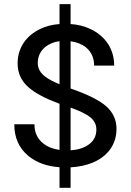

<svg xmlns="http://www.w3.org/2000/svg" viewBox="-20 -807 634 931"><path d="M268.6 103.5H322.3V4.4C362.3 2 397.9 -5.4 428.7 -18.1C502.4 -48.8 544.9 -106.4 544.9 -182.6C544.9 -226.1 527.8 -262.7 494.1 -292.5C460 -321.8 402.8 -350.1 322.3 -377.9V-606.9C352.1 -603 377.4 -592.8 397.5 -576.7C423.3 -554.7 436.5 -525.4 436.5 -488.8H533.7C533.7 -569.3 491.2 -631.3 419.4 -666C390.6 -679.7 358.4 -688 322.3 -690.4V-787.1H268.6V-690.4C234.4 -688 203.6 -680.2 175.8 -667C106.9 -634.3 65.4 -575.2 65.4 -499.5C65.4 -453.1 83 -414.1 118.7 -383.3C150.4 -355.5 200.2 -329.1 268.6 -303.7V-80.1C236.8 -84.5 210.9 -94.7 189.9 -111.3C161.1 -133.8 147 -165 147 -204.6H49.3C49.3 -139.6 71.8 -88.9 117.2 -51.3C156.2 -19 206.5 -0.5 268.6 3.9ZM413.6 -241.7C436 -225.1 447.3 -204.1 447.3 -179.2C447.3 -147.5 434.6 -123 408.7 -105C386.7 -89.4 357.9 -80.6 322.3 -78.1V-285.2C364.7 -270 395 -255.4 413.6 -241.7ZM199.2 -435.5C175.3 -453.6 163.1 -475.1 163.1 -501C163.1 -532.7 175.3 -559.1 199.2 -579.1C218.3 -594.2 241.2 -604 268.6 -607.4V-398.4C237.8 -411.1 214.8 -423.3 199.2 -435.5Z"/></svg>

Font: Estedad Medium
Style: Regular
Weight: 500
Designer: Amin Abedi
Version: Version 7.3